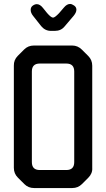

<svg xmlns="http://www.w3.org/2000/svg" viewBox="-20 -941 536 970"><path d="M70 -44 103 -11Q123 9 152 9H345Q374 9 394 -11L426 -43Q448 -65 446 -93V-609Q446 -638 426 -658L394 -690Q373 -711 345 -711H151Q122 -711 102 -691L70 -659Q49 -638 50 -609V-93Q50 -64 70 -44ZM141 -122V-580Q141 -620 181 -620H315Q355 -620 355 -580V-122Q355 -82 315 -82H181Q141 -82 141 -122ZM188 -809Q208 -785 237 -785H257Q288 -785 306 -807L352 -861Q366 -878 366 -892Q366 -905 354.5 -913Q343 -921 334 -921Q318 -921 303 -903L278 -874Q257 -852 248 -852Q238 -852 218 -875L197 -901Q182 -920 166 -920Q156 -920 145.5 -912.5Q135 -905 135 -891Q135 -876 147 -861Z"/></svg>

Font: WDXL Lubrifont TC
Style: Regular
Weight: 400
Designer: [WDXL Lubrifont] Copyright 2020-2022 (c) NightFurySL2001, Skr-ZERO; [ZCOOL QingKe HuangYou] Copyright 2018-2022 (c) The 
Version: Version 2.001;hotconv 1.1.1;makeotfexe 2.6.0